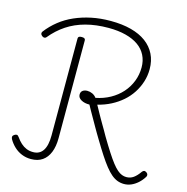

<svg xmlns="http://www.w3.org/2000/svg" viewBox="-187 -1597 1742 1793"><g transform="rotate(15 683.5 -700.5)"><path d="M1173 19Q1139 19 1108.5 7.5Q1078 -4 1049 -28.5Q1020 -53 988.5 -92.5Q957 -132 920.5 -188Q884 -244 839 -319Q822 -347 807 -372.5Q792 -398 778 -422.5Q764 -447 751 -470Q738 -493 724.5 -516.5Q711 -540 697.5 -564Q684 -588 670 -614Q623 -613 590 -631.5Q557 -650 557 -681Q557 -707 574.5 -720Q592 -733 619 -733Q644 -733 668 -722Q692 -711 708 -689Q784 -704 847 -739Q910 -774 955.5 -825Q1001 -876 1026 -940Q1051 -1004 1051 -1075Q1051 -1139 1025 -1191Q999 -1243 949 -1278.5Q899 -1314 825.5 -1333Q752 -1352 659 -1352Q538 -1352 439 -1325.5Q340 -1299 261.5 -1247Q183 -1195 120 -1118Q113 -1109 102 -1108.5Q91 -1108 79 -1117Q66 -1127 64.5 -1138.5Q63 -1150 71 -1160Q118 -1221 179 -1269.5Q240 -1318 315 -1351Q390 -1384 476 -1402Q562 -1420 662 -1420Q773 -1420 859.5 -1397Q946 -1374 1005.5 -1330Q1065 -1286 1096.5 -1222.5Q1128 -1159 1128 -1078Q1128 -1015 1109.5 -956.5Q1091 -898 1057.5 -846Q1024 -794 976 -752Q928 -710 869 -679.5Q810 -649 741 -632Q751 -614 761.5 -595Q772 -576 783.5 -555Q795 -534 807.5 -512.5Q820 -491 833.5 -467.5Q847 -444 862 -419Q877 -394 892 -366Q939 -287 974.5 -232Q1010 -177 1038 -141Q1066 -105 1089.5 -85Q1113 -65 1134.5 -57Q1156 -49 1177 -49Q1216 -49 1246 -70.5Q1276 -92 1305 -134Q1314 -146 1324.5 -148Q1335 -150 1350 -139Q1361 -130 1362 -119Q1363 -108 1357 -99Q1334 -62 1304 -35.5Q1274 -9 1241 5Q1208 19 1173 19ZM273 19Q225 19 183.5 2Q142 -15 110 -45Q78 -75 56 -113Q48 -127 50 -138.5Q52 -150 65 -158Q79 -167 89 -166Q99 -165 109 -151Q132 -118 157 -95.5Q182 -73 211 -61Q240 -49 276 -49Q339 -49 371 -98Q403 -147 403 -244V-1182Q403 -1194 411.5 -1199.5Q420 -1205 438 -1205Q456 -1205 464.5 -1199.5Q473 -1194 473 -1182V-237Q473 -156 450 -99Q427 -42 383 -11.5Q339 19 273 19Z"/></g></svg>

Font: Playwrite BE WAL Light
Style: Regular
Weight: 300
Version: Version 1.002